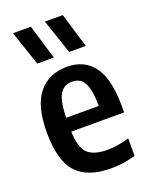

<svg xmlns="http://www.w3.org/2000/svg" viewBox="-152 -888 766 978"><g transform="rotate(-20 231.5 -399.0)"><path d="M278.5 10Q151.5 10 91.5 -55.2Q31.5 -120.5 31.5 -274Q31.5 -417.5 87.5 -485.5Q143.5 -553.5 241.5 -553.5Q335.5 -553.5 386 -485.5Q436.5 -417.5 436.5 -271V-235.5H150Q152.5 -149.5 185.5 -117.2Q218.5 -85 292.5 -85Q319.5 -85 348.8 -89.8Q378 -94.5 411 -104V-9Q374.5 1 343 5.5Q311.5 10 278.5 10ZM240.5 -473.5Q214 -473.5 194 -459.8Q174 -446 162.5 -410.8Q151 -375.5 150 -310.5H326.5Q326 -375.5 315.5 -410.8Q305 -446 286 -459.8Q267 -473.5 240.5 -473.5ZM279 -620.5 215.5 -808H312.5L369 -620.5ZM106 -620.5 42.5 -808H139.5L196 -620.5Z"/></g></svg>

Font: Encode Sans Condensed SemiBold
Style: Regular
Weight: 600
Width: 3
Designer: Multiple Designers
Foundry: Impallari Type
Version: Version 3.000; ttfautohint (v1.8.3) -l 8 -r 50 -G 200 -x 14 